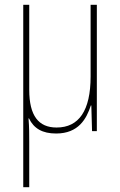

<svg xmlns="http://www.w3.org/2000/svg" viewBox="-20 -547 501 801"><path d="M384 -527H358V-228C358 -85 309 -15 216 -15C141 -15 102 -64 102 -172V-527H77V234H102V43C102 15 102 -16 99 -53H101C121 -11 157 10 214 10C308 10 341 -52 359 -107H361L364 0H384Z"/></svg>

Font: Noto Sans Condensed Thin
Style: Regular
Weight: 100
Width: 3
Designer: Monotype Design Team
Foundry: Monotype Imaging Inc.
Version: Version 2.013